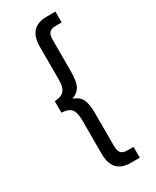

<svg xmlns="http://www.w3.org/2000/svg" viewBox="-211 -797 761 938"><g transform="rotate(-30 170.0 -328.0)"><path d="M154.8 57.1Q128.9 29.8 128.9 -25.9V-216.8Q128.9 -259.8 112.8 -278.8Q96.7 -296.4 59.1 -297.9V-362.8Q97.2 -364.3 112.8 -382.8Q128.9 -400.4 128.9 -443.8V-629.9Q128.9 -685.5 154.8 -712.9Q180.7 -740.2 231 -740.2H280.8V-679.2H246.1Q221.7 -679.2 210.9 -667Q200.2 -654.8 200.2 -627.9V-449.2Q200.2 -393.6 187 -368.2Q173.3 -341.8 140.1 -330.1Q173.8 -318.8 187 -293Q200.2 -267.6 200.2 -211.9V-27.8Q200.2 -1 210.9 11.2Q221.2 22.9 246.1 22.9H280.8V84H231Q180.2 84 154.8 57.1Z"/></g></svg>

Font: D-DIN-PRO
Style: Regular
Weight: 400
Designer: Charles Nix
Foundry: Datto Inc.
Version: Version 1.000;hotconv 1.0.109;makeotfexe 2.5.65596